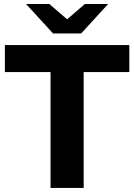

<svg xmlns="http://www.w3.org/2000/svg" viewBox="-20 -921 658 941"><path d="M227.7 0V-567.7H4V-700H613.8V-567.7H390.1V0ZM240.1 -757 107.8 -901.3H221.9L360.3 -782.2H257.5L395.9 -901.3H510L377.7 -757Z"/></svg>

Font: Montserrat Thin
Style: Regular
Weight: 100
Designer: Julieta Ulanovsky
Foundry: Julieta Ulanovsky
Version: Version 9.000